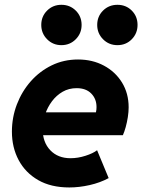

<svg xmlns="http://www.w3.org/2000/svg" viewBox="-20 -784 601 811"><path d="M272.9 7.8Q195.3 7.8 141.4 -23.2Q87.4 -54.2 58.8 -107.7Q30.3 -161.1 30.3 -228Q30.3 -288.1 51.3 -343Q72.3 -397.9 110.1 -440.7Q147.9 -483.4 198.7 -508.1Q249.5 -532.7 309.6 -532.7Q370.6 -532.7 418.9 -506.8Q467.3 -481 495.4 -435.3Q523.4 -389.6 523.4 -330.6Q523.4 -311.5 520 -289.6Q516.6 -267.6 511 -247.3Q505.4 -227.1 499 -212.9H138.7L157.2 -309.6H385.3Q386.7 -315.4 387.2 -321.3Q387.7 -327.1 387.7 -332Q387.7 -366.2 365.5 -388.9Q343.3 -411.6 303.7 -411.6Q271 -411.6 244.6 -396.5Q218.3 -381.3 199.5 -356.2Q180.7 -331.1 170.4 -300.3Q160.2 -269.5 160.2 -238.8Q160.2 -183.1 192.4 -149.4Q224.6 -115.7 277.8 -115.7Q309.1 -115.7 341.1 -126Q373 -136.2 390.1 -149.4L439 -31.7Q402.8 -12.2 358.6 -2.2Q314.5 7.8 272.9 7.8ZM476.1 -593.3Q439.9 -593.3 415.3 -618.2Q390.6 -643.1 390.6 -678.7Q390.6 -714.8 415.3 -739.3Q439.9 -763.7 476.1 -763.7Q512.2 -763.7 536.6 -739.3Q561 -714.8 561 -678.7Q561 -643.1 536.6 -618.2Q512.2 -593.3 476.1 -593.3ZM239.3 -593.3Q203.6 -593.3 179 -618.2Q154.3 -643.1 154.3 -678.7Q154.3 -714.8 179 -739.3Q203.6 -763.7 239.3 -763.7Q275.4 -763.7 300 -739.3Q324.7 -714.8 324.7 -678.7Q324.7 -643.1 300 -618.2Q275.4 -593.3 239.3 -593.3Z"/></svg>

Font: Reddit Sans ExtraBold
Style: Italic
Weight: 800
Italic angle: -11.25°
Designer: Stephen Hutchings
Version: Version 1.013